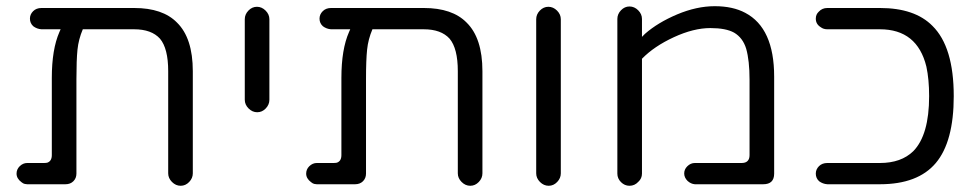

<svg xmlns="http://www.w3.org/2000/svg" viewBox="-20 -597 3149 617"><path d="M411.1 -571.3H113.3Q96.7 -571.3 86.4 -561Q76.2 -550.8 76.2 -537.1Q76.2 -522.5 86.9 -512.7Q98.6 -503.9 113.3 -502.9H174.8L170.9 -494.1Q146.5 -438.5 146.5 -346.7V-98.6Q146.5 -79.1 131.8 -74.2Q127 -73.2 121.1 -73.2H67.4Q53.7 -73.2 43 -62.5Q33.2 -52.7 33.2 -39.1Q33.2 -23.4 48.8 -11.7Q54.7 -6.8 59.6 -5.9Q64.5 -4.9 67.4 -4.9H190.4Q206.1 -4.9 215.8 -14.6Q225.6 -24.4 225.6 -39.1V-342.8Q225.6 -404.3 229 -437.5Q232.4 -470.7 246.1 -502.9H411.1Q466.8 -502.9 494.1 -472.7Q520.5 -441.4 520.5 -368.2V-40Q520.5 -24.4 532.7 -12.2Q544.9 0 560.5 0Q576.2 0 587.9 -12.2Q599.6 -24.4 599.6 -40V-368.2Q599.6 -474.6 548.8 -524.4Q502.9 -571.3 411.1 -571.3Z M845.7 -276.4V-535.2Q845.7 -550.8 833.5 -563Q821.3 -575.2 805.7 -575.2Q790 -575.2 778.3 -563Q766.6 -550.8 766.6 -535.2V-276.4Q766.6 -260.7 778.8 -248.5Q791 -236.3 806.6 -236.3Q822.3 -236.3 834 -248.5Q845.7 -260.7 845.7 -276.4Z M1341.8 -571.3H1043.9Q1027.3 -571.3 1017.1 -561Q1006.8 -550.8 1006.8 -537.1Q1006.8 -522.5 1017.6 -512.7Q1029.3 -503.9 1043.9 -502.9H1105.5L1101.6 -494.1Q1077.1 -438.5 1077.1 -346.7V-98.6Q1077.1 -79.1 1062.5 -74.2Q1057.6 -73.2 1051.8 -73.2H998Q984.4 -73.2 973.6 -62.5Q963.9 -52.7 963.9 -39.1Q963.9 -23.4 979.5 -11.7Q985.4 -6.8 990.2 -5.9Q995.1 -4.9 998 -4.9H1121.1Q1136.7 -4.9 1146.5 -14.6Q1156.2 -24.4 1156.2 -39.1V-342.8Q1156.2 -404.3 1159.7 -437.5Q1163.1 -470.7 1176.8 -502.9H1341.8Q1397.5 -502.9 1424.8 -472.7Q1451.2 -441.4 1451.2 -368.2V-40Q1451.2 -24.4 1463.4 -12.2Q1475.6 0 1491.2 0Q1506.8 0 1518.6 -12.2Q1530.3 -24.4 1530.3 -40V-368.2Q1530.3 -474.6 1479.5 -524.4Q1433.6 -571.3 1341.8 -571.3Z M1782.2 -40V-535.2Q1782.2 -550.8 1770 -563Q1757.8 -575.2 1742.2 -575.2Q1726.6 -575.2 1714.8 -563Q1703.1 -550.8 1703.1 -535.2V-40Q1703.1 -24.4 1715.3 -12.2Q1727.5 0 1743.2 0Q1758.8 0 1770.5 -12.2Q1782.2 -24.4 1782.2 -40Z M2432.6 -4.9Q2467.8 -4.9 2467.8 -39.1V-350.6Q2467.8 -506.8 2375 -555.7Q2335 -577.1 2276.9 -577.1Q2218.8 -577.1 2156.2 -550.8Q2093.8 -524.4 2052.7 -488.3L2043 -478.5V-536.1Q2043 -551.8 2030.8 -564Q2018.6 -576.2 2002.9 -576.2Q1987.3 -576.2 1975.6 -564Q1963.9 -551.8 1963.9 -536.1V-39.1Q1963.9 -23.4 1975.6 -11.7Q1987.3 0 2002.9 0Q2019.5 0 2031.2 -12.7Q2043 -23.4 2043 -39.1V-408.2Q2082 -448.2 2145.5 -477.5Q2209 -506.8 2262.7 -506.8Q2312.5 -506.8 2338.9 -492.2Q2367.2 -475.6 2377.9 -440.4Q2388.7 -402.3 2388.7 -340.8V-98.6Q2388.7 -85.9 2382.3 -79.6Q2376 -73.2 2363.3 -73.2H2212.9Q2199.2 -73.2 2188.5 -62.5Q2178.7 -52.7 2178.7 -39.6Q2178.7 -26.4 2189.5 -15.6Q2200.2 -5.9 2212.9 -4.9Z M2807.6 -571.3H2638.7Q2622.1 -571.3 2611.3 -559.6Q2601.6 -550.8 2601.6 -537.1Q2601.6 -519.5 2617.2 -509.8Q2626 -502.9 2638.7 -502.9H2807.6Q2927.7 -502.9 2957 -382.8Q2965.8 -341.8 2965.8 -288.1Q2965.8 -163.1 2915 -111.3Q2876 -73.2 2807.6 -73.2H2638.7Q2622.1 -73.2 2611.8 -63Q2601.6 -52.7 2601.6 -39.1Q2601.6 -24.4 2612.3 -14.6Q2624 -5.9 2638.7 -4.9H2807.6Q2929.7 -4.9 2987.3 -73.2Q3044.9 -141.6 3044.9 -288.1Q3044.9 -446.3 2976.6 -513.7Q2919.9 -571.3 2807.6 -571.3Z"/></svg>

Font: FakePearl
Style: Light
Weight: 350
Version: Version 1.2